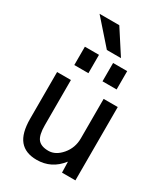

<svg xmlns="http://www.w3.org/2000/svg" viewBox="-232 -1065 1032 1179"><g transform="rotate(30 284.5 -475.0)"><path d="M137 -610V-740H237V-610ZM337 -610V-740H437V-610ZM254 -960 364 -790H264L114 -960ZM402 0 400 -75H398Q332 10 227 10Q147 10 107 -38Q67 -86 67 -190V-520H165V-200Q165 -129 187.5 -101.5Q210 -74 262 -74Q313 -74 355 -123.5Q397 -173 397 -240V-520H497V0Z"/></g></svg>

Font: M PLUS 1p Medium
Style: Regular
Weight: 500
Version: Version 1.062